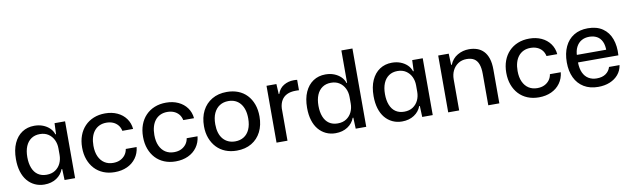

<svg xmlns="http://www.w3.org/2000/svg" viewBox="-44 -1240 5772 1760"><g transform="rotate(-10 2842.0 -360.0)"><path d="M261 9Q213 9 172.5 -10Q132 -29 103 -64Q74 -99 58.5 -149.5Q43 -200 43 -265Q43 -351 70.5 -412Q98 -473 147 -505.5Q196 -538 261 -538Q305 -538 341 -524Q377 -510 402.5 -485.5Q428 -461 439 -427H445L449 -529H547V0H449L445 -103H439Q421 -53 374 -22Q327 9 261 9ZM296 -76Q344 -76 377 -98Q410 -120 427 -156Q444 -192 444 -235V-295Q444 -339 426.5 -375Q409 -411 376.5 -432.5Q344 -454 298 -454Q251 -454 217.5 -431Q184 -408 166.5 -366Q149 -324 149 -265Q149 -207 166 -164Q183 -121 216 -98.5Q249 -76 296 -76Z M916 9Q858 9 810.5 -10.5Q763 -30 729.5 -66Q696 -102 677.5 -152Q659 -202 659 -264Q659 -326 677.5 -376Q696 -426 730.5 -462Q765 -498 813 -517.5Q861 -537 920 -537Q983 -537 1033 -514Q1083 -491 1113.5 -449Q1144 -407 1149 -352H1049Q1042 -385 1023 -407Q1004 -429 977 -440Q950 -451 917 -451Q880 -451 851.5 -437.5Q823 -424 803.5 -399.5Q784 -375 774 -340.5Q764 -306 764 -263Q764 -204 783 -162.5Q802 -121 836 -99Q870 -77 916 -77Q954 -77 982 -90.5Q1010 -104 1028 -127.5Q1046 -151 1051 -183H1152Q1146 -125 1114.5 -81.5Q1083 -38 1032 -14.5Q981 9 916 9Z M1483 9Q1425 9 1377.5 -10.5Q1330 -30 1296.5 -66Q1263 -102 1244.5 -152Q1226 -202 1226 -264Q1226 -326 1244.5 -376Q1263 -426 1297.5 -462Q1332 -498 1380 -517.5Q1428 -537 1487 -537Q1550 -537 1600 -514Q1650 -491 1680.5 -449Q1711 -407 1716 -352H1616Q1609 -385 1590 -407Q1571 -429 1544 -440Q1517 -451 1484 -451Q1447 -451 1418.5 -437.5Q1390 -424 1370.5 -399.5Q1351 -375 1341 -340.5Q1331 -306 1331 -263Q1331 -204 1350 -162.5Q1369 -121 1403 -99Q1437 -77 1483 -77Q1521 -77 1549 -90.5Q1577 -104 1595 -127.5Q1613 -151 1618 -183H1719Q1713 -125 1681.5 -81.5Q1650 -38 1599 -14.5Q1548 9 1483 9Z M2052 9Q1994 9 1946.5 -10Q1899 -29 1865 -65Q1831 -101 1812 -151Q1793 -201 1793 -263Q1793 -345 1824.5 -406.5Q1856 -468 1914.5 -502.5Q1973 -537 2052 -537Q2110 -537 2157.5 -518.5Q2205 -500 2239 -464Q2273 -428 2291.5 -377.5Q2310 -327 2310 -264Q2310 -183 2279 -121.5Q2248 -60 2190 -25.5Q2132 9 2052 9ZM2052 -77Q2098 -77 2132.5 -98.5Q2167 -120 2186 -162Q2205 -204 2205 -264Q2205 -309 2194.5 -343.5Q2184 -378 2164 -402.5Q2144 -427 2116 -439.5Q2088 -452 2052 -452Q2006 -452 1971.5 -430Q1937 -408 1917.5 -366.5Q1898 -325 1898 -263Q1898 -219 1908.5 -184.5Q1919 -150 1939.5 -126Q1960 -102 1988.5 -89.5Q2017 -77 2052 -77Z M2422 0V-529H2514L2519 -435H2524Q2541 -486 2583 -511Q2625 -536 2677 -536Q2686 -536 2693.5 -535.5Q2701 -535 2708 -534V-437Q2702 -438 2693.5 -438Q2685 -438 2676 -438Q2629 -438 2596 -422Q2563 -406 2545 -375.5Q2527 -345 2524 -302V0Z M2971 9Q2923 9 2882.5 -10Q2842 -29 2813 -64Q2784 -99 2768.5 -149.5Q2753 -200 2753 -265Q2753 -351 2780.5 -412Q2808 -473 2857 -505.5Q2906 -538 2971 -538Q3015 -538 3051 -524Q3087 -510 3112.5 -485.5Q3138 -461 3149 -427H3154V-729H3257V0H3159L3155 -103H3149Q3131 -53 3084 -22Q3037 9 2971 9ZM3006 -76Q3054 -76 3087 -98Q3120 -120 3137 -156Q3154 -192 3154 -235V-295Q3154 -339 3136.5 -375Q3119 -411 3086.5 -432.5Q3054 -454 3008 -454Q2961 -454 2927.5 -431Q2894 -408 2876.5 -366Q2859 -324 2859 -265Q2859 -207 2876 -164Q2893 -121 2926 -98.5Q2959 -76 3006 -76Z M3590 9Q3542 9 3501.5 -10Q3461 -29 3432 -64Q3403 -99 3387.5 -149.5Q3372 -200 3372 -265Q3372 -351 3399.5 -412Q3427 -473 3476 -505.5Q3525 -538 3590 -538Q3634 -538 3670 -524Q3706 -510 3731.5 -485.5Q3757 -461 3768 -427H3774L3778 -529H3876V0H3778L3774 -103H3768Q3750 -53 3703 -22Q3656 9 3590 9ZM3625 -76Q3673 -76 3706 -98Q3739 -120 3756 -156Q3773 -192 3773 -235V-295Q3773 -339 3755.5 -375Q3738 -411 3705.5 -432.5Q3673 -454 3627 -454Q3580 -454 3546.5 -431Q3513 -408 3495.5 -366Q3478 -324 3478 -265Q3478 -207 3495 -164Q3512 -121 3545 -98.5Q3578 -76 3625 -76Z M4020 0V-529H4118L4122 -424H4128Q4151 -480 4200 -508.5Q4249 -537 4307 -537Q4348 -537 4382.5 -525Q4417 -513 4442.5 -486.5Q4468 -460 4482 -417.5Q4496 -375 4496 -314V0H4393V-293Q4393 -347 4380 -382.5Q4367 -418 4340 -435Q4313 -452 4270 -452Q4225 -452 4191.5 -430Q4158 -408 4140 -371.5Q4122 -335 4122 -289V0Z M4864 9Q4806 9 4758.5 -10.5Q4711 -30 4677.5 -66Q4644 -102 4625.5 -152Q4607 -202 4607 -264Q4607 -326 4625.5 -376Q4644 -426 4678.5 -462Q4713 -498 4761 -517.5Q4809 -537 4868 -537Q4931 -537 4981 -514Q5031 -491 5061.5 -449Q5092 -407 5097 -352H4997Q4990 -385 4971 -407Q4952 -429 4925 -440Q4898 -451 4865 -451Q4828 -451 4799.5 -437.5Q4771 -424 4751.5 -399.5Q4732 -375 4722 -340.5Q4712 -306 4712 -263Q4712 -204 4731 -162.5Q4750 -121 4784 -99Q4818 -77 4864 -77Q4902 -77 4930 -90.5Q4958 -104 4976 -127.5Q4994 -151 4999 -183H5100Q5094 -125 5062.5 -81.5Q5031 -38 4980 -14.5Q4929 9 4864 9Z M5416 9Q5339 9 5283.5 -24.5Q5228 -58 5199 -119Q5170 -180 5170 -262Q5170 -346 5199 -408Q5228 -470 5282.5 -503.5Q5337 -537 5413 -537Q5496 -537 5550.5 -499.5Q5605 -462 5629 -396Q5653 -330 5647 -244H5271Q5272 -186 5290 -147.5Q5308 -109 5340.5 -89.5Q5373 -70 5416 -70Q5468 -70 5500.5 -93Q5533 -116 5544 -154H5642Q5634 -103 5603 -66.5Q5572 -30 5524 -10.5Q5476 9 5416 9ZM5272 -301 5262 -314H5556L5546 -300Q5547 -355 5530.5 -390Q5514 -425 5483.5 -441.5Q5453 -458 5413 -458Q5371 -458 5340 -440Q5309 -422 5291 -387Q5273 -352 5272 -301Z"/></g></svg>

Font: Mona Sans ExtraLight Medium
Style: Regular
Weight: 500
Version: Version 2.000